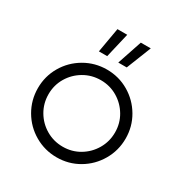

<svg xmlns="http://www.w3.org/2000/svg" viewBox="-171 -863 958 1003"><g transform="rotate(30 308.5 -361.5)"><path d="M44 -257Q44 -329 79.5 -389.5Q115 -450 176 -485.5Q237 -521 309 -521Q381 -521 441.5 -485.5Q502 -450 537.5 -389.5Q573 -329 573 -257Q573 -185 537.5 -124Q502 -63 441.5 -27.5Q381 8 309 8Q237 8 176 -27.5Q115 -63 79.5 -124Q44 -185 44 -257ZM509 -257Q509 -312 482 -357.5Q455 -403 409.5 -430Q364 -457 309 -457Q254 -457 208 -430Q162 -403 135 -357.5Q108 -312 108 -257Q108 -202 135 -156Q162 -110 208 -83Q254 -56 309 -56Q364 -56 409.5 -83Q455 -110 482 -156Q509 -202 509 -257ZM391 -731H451L392 -582H341ZM250 -731H309L274 -582H224Z"/></g></svg>

Font: Lineal Light
Style: Regular
Weight: 300
Designer: Created by Frank Adebiaye with contributions from Anton Moglia & Ariel Martín Pérez
Created by Frank ADEBIAYE with FontF
Foundry: Velvetyne Type Foundry
Version: Version 2.000